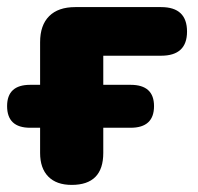

<svg xmlns="http://www.w3.org/2000/svg" viewBox="-25 -512 557 541"><path d="M177 9Q134 9 111 -14.5Q88 -38 88 -81V-152H60Q-5 -152 -5 -213Q-5 -273 60 -273H88V-393Q88 -441 113.5 -466.5Q139 -492 187 -492H429Q502 -492 502 -423Q502 -355 429 -355H266V-273H343Q409 -273 409 -213Q409 -152 343 -152H266V-81Q266 9 177 9Z"/></svg>

Font: Chiron GoRound TC H
Style: Regular
Weight: 900
Designer: Ryoko NISHIZUKA 西塚涼子 (kana, bopomofo & ideographs); Paul D. Hunt (Latin, Greek & Cyrillic); Sandoll Communications 산돌커뮤니
Foundry: Adobe
Version: Version 1.000;hotconv 1.1.1;makeotfexe 2.6.0